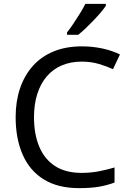

<svg xmlns="http://www.w3.org/2000/svg" viewBox="-20 -964 672 994"><path d="M403 -645Q346 -645 300 -625.5Q254 -606 222 -568.5Q190 -531 173 -477.5Q156 -424 156 -357Q156 -269 183.5 -204Q211 -139 265.5 -104Q320 -69 402 -69Q449 -69 491 -77Q533 -85 573 -97V-19Q533 -4 490.5 3Q448 10 389 10Q280 10 207 -35Q134 -80 97.5 -163Q61 -246 61 -358Q61 -439 83.5 -506Q106 -573 149.5 -622Q193 -671 257 -697.5Q321 -724 404 -724Q459 -724 510 -713Q561 -702 601 -682L565 -606Q532 -621 491.5 -633Q451 -645 403 -645ZM528 -934Q519 -920 502 -900Q485 -880 464.5 -858.5Q444 -837 423.5 -817.5Q403 -798 385 -784H327V-796Q342 -815 359.5 -841Q377 -867 394 -894.5Q411 -922 422 -944H528Z"/></svg>

Font: Noto Sans Lao Looped
Style: Regular
Weight: 400
Designer: Mark Frömberg, Ben Mitchell
Foundry: The Fontpad Ltd
Version: Version 1.001